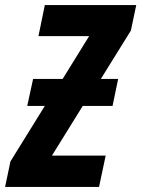

<svg xmlns="http://www.w3.org/2000/svg" viewBox="-60 -734 555 754"><path d="M329 0 355 -123H144L265 -318H382L404 -424H336L454 -614L475 -714H116L91 -592H290L186 -424H70L47 -318H116L-19 -100L-40 0Z"/></svg>

Font: Noto Sans UI Condensed ExtraBold
Style: Italic
Weight: 800
Width: 3
Designer: Monotype Design Team
Foundry: Monotype Imaging Inc.
Version: 1.001